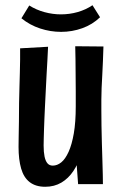

<svg xmlns="http://www.w3.org/2000/svg" viewBox="-20 -705 462 735"><path d="M153 10Q117 10 94 -7.5Q71 -25 61 -59.5Q51 -94 51 -143Q51 -157 51.5 -182Q52 -207 52.5 -240.5Q53 -274 53 -311Q54 -343 54.5 -372Q55 -401 56 -427Q57 -453 57 -476.5Q57 -500 57 -520L164 -526Q163 -501 161.5 -475.5Q160 -450 158.5 -422.5Q157 -395 155.5 -363.5Q154 -332 152 -294Q151 -271 150 -249.5Q149 -228 148.5 -209.5Q148 -191 147.5 -175.5Q147 -160 147 -148Q147 -123 150.5 -106Q154 -89 161.5 -80Q169 -71 182 -71Q199 -71 214.5 -83.5Q230 -96 242.5 -123.5Q255 -151 262.5 -194Q270 -237 270 -298L315 -302Q315 -251 309 -204Q303 -157 291.5 -118Q280 -79 261 -50.5Q242 -22 215 -6Q188 10 153 10ZM279 0 271 -109Q271 -158 270.5 -205Q270 -252 270 -298Q270 -325 270 -356.5Q270 -388 269.5 -419Q269 -450 269 -478.5Q269 -507 268 -528L376 -527Q375 -497 374 -470Q373 -443 371.5 -417.5Q370 -392 369 -368.5Q368 -345 368 -324Q368 -303 368 -283Q368 -257 368.5 -224Q369 -191 370 -156.5Q371 -122 372 -91Q373 -60 373.5 -36Q374 -12 374 0ZM214 -583Q173 -583 133.5 -596Q94 -609 62 -635L92 -684Q119 -667 150.5 -658.5Q182 -650 213 -650Q247 -650 278 -659Q309 -668 334 -685L363 -639Q334 -611 295 -597Q256 -583 214 -583Z"/></svg>

Font: Truculenta
Style: Bold
Weight: 700
Designer: Ivan Castro, Eva Sanz & Omnibus-Type Team
Foundry: Omnibus-Type
Version: Version 1.002